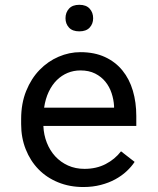

<svg xmlns="http://www.w3.org/2000/svg" viewBox="-20 -750 640 780"><path d="M318.4 9.8Q262.7 9.8 216.1 -9.3Q169.4 -28.3 136.2 -62.5Q103 -96.7 84.5 -143.6Q65.9 -190.4 65.9 -245.6V-266.1Q65.9 -330.1 86.4 -380.6Q106.9 -431.2 140.9 -466.1Q174.8 -501 218 -519.5Q261.2 -538.1 306.6 -538.1Q363.8 -538.1 406.5 -518.3Q449.2 -498.5 477.5 -463.6Q505.9 -428.7 519.8 -381.3Q533.7 -334 533.7 -278.8V-238.3H156.2Q157.7 -202.1 170.2 -170.4Q182.6 -138.7 204.3 -115Q226.1 -91.3 256.3 -77.6Q286.6 -64 323.2 -64Q371.6 -64 409.2 -83.5Q446.8 -103 471.7 -135.3L526.9 -92.3Q513.7 -72.3 493.9 -54Q474.1 -35.6 448.2 -21.5Q422.4 -7.3 389.6 1.2Q356.9 9.8 318.4 9.8ZM306.6 -463.9Q279.3 -463.9 254.9 -453.9Q230.5 -443.8 210.9 -424.6Q191.4 -405.3 178 -377.2Q164.6 -349.1 159.2 -312.5H443.4V-319.3Q441.9 -345.7 433.3 -371.6Q424.8 -397.5 408.2 -418Q391.6 -438.5 366.5 -451.2Q341.3 -463.9 306.6 -463.9ZM246.1 -675.8Q246.1 -699.2 260.3 -714.8Q274.4 -730.5 302.2 -730.5Q330.1 -730.5 344.2 -714.8Q358.4 -699.2 358.4 -675.8Q358.4 -653.3 344.2 -637.9Q330.1 -622.6 302.2 -622.6Q274.4 -622.6 260.3 -637.9Q246.1 -653.3 246.1 -675.8Z"/></svg>

Font: Roboto Mono
Style: Regular
Weight: 400
Designer: Google
Version: Version 2.000985; 2015; ttfautohint (v1.3)